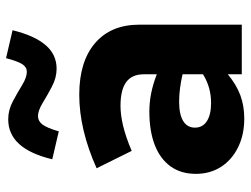

<svg xmlns="http://www.w3.org/2000/svg" viewBox="-114 -686 808 619"><g transform="rotate(-90 289.5 -376.0)"><path d="M217 8Q165 8 124.5 -12Q84 -32 61.5 -67Q39 -102 39 -148Q39 -196 63 -229.5Q87 -263 132 -280.5Q177 -298 240 -298Q268 -298 297 -292.5Q326 -287 360 -274V-316Q360 -354 335 -372.5Q310 -391 258 -391Q229 -391 193.5 -382.5Q158 -374 113 -355L57 -468Q182 -524 294 -524Q401 -524 460.5 -473Q520 -422 520 -330V0H360V-45Q326 -17 292 -4.5Q258 8 217 8ZM188 -151Q188 -126 209 -112.5Q230 -99 267 -99Q293 -99 316 -105.5Q339 -112 360 -125V-191Q338 -196 316 -199Q294 -202 271 -202Q231 -202 209.5 -189Q188 -176 188 -151ZM176 -590 86 -611Q103 -682 135 -717.5Q167 -753 215 -753Q245 -753 273 -738Q301 -723 325.5 -708Q350 -693 368 -693Q383 -693 392.5 -707.5Q402 -722 412 -760L502 -739Q485 -669 454.5 -633Q424 -597 378 -597Q349 -597 320.5 -612Q292 -627 267.5 -642Q243 -657 225 -657Q209 -657 198 -642.5Q187 -628 176 -590Z"/></g></svg>

Font: Red Hat Text VF
Style: Regular
Weight: 300
Designer: Pentagram, MCKL
Foundry: Pentagram, MCKL
Version: Version 1.023